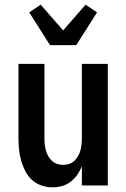

<svg xmlns="http://www.w3.org/2000/svg" viewBox="-20 -793 540 821"><path d="M204 8Q180 8 157 0Q134 -8 116.5 -24Q99 -40 88 -61.5Q77 -83 70.5 -106Q64 -129 61.5 -152.5Q59 -176 59 -200V-520H170V-200Q170 -187 171.5 -174Q173 -161 176.5 -148.5Q180 -136 186.5 -125Q193 -114 202.5 -105Q212 -96 224.5 -92Q237 -88 250 -88Q263 -88 275.5 -92Q288 -96 297.5 -105Q307 -114 313.5 -125Q320 -136 323.5 -148.5Q327 -161 328.5 -174Q330 -187 330 -200V-520H441V0H330V-82Q322 -62 310 -45Q298 -28 281.5 -15.5Q265 -3 245 2.5Q225 8 204 8ZM194 -600 105 -740 154 -773 250 -663 346 -773 395 -740 306 -600Z"/></svg>

Font: Iosevka SS18
Style: Bold
Weight: 700
Monospace: yes
Designer: Belleve Invis
Foundry: Belleve Invis
Version: Version 25.1.1; ttfautohint (v1.8.4)